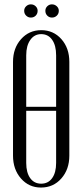

<svg xmlns="http://www.w3.org/2000/svg" viewBox="-20 -844 375 872"><path d="M89.8 -794.9Q89.8 -807.1 98.9 -815.7Q107.9 -824.2 120.1 -824.2Q132.8 -824.2 141.8 -815.7Q150.9 -807.1 150.9 -794.9Q150.9 -781.7 142.1 -772.9Q133.3 -764.2 120.1 -764.2Q107.9 -764.2 98.9 -772.9Q89.8 -781.7 89.8 -794.9ZM186 -794.9Q186 -807.1 194.8 -815.7Q203.6 -824.2 215.8 -824.2Q228.5 -824.2 237.8 -815.7Q247.1 -807.1 247.1 -794.9Q247.1 -781.7 238 -772.9Q229 -764.2 215.8 -764.2Q203.6 -764.2 194.8 -772.9Q186 -781.7 186 -794.9ZM39.1 -137.2V-563Q39.1 -625 75.4 -666Q111.8 -707 167 -707Q222.7 -707 258.8 -666.3Q294.9 -625.5 294.9 -563V-137.2Q294.9 -74.7 258.5 -33.4Q222.2 7.8 166 7.8Q111.3 7.8 75.2 -33.4Q39.1 -74.7 39.1 -137.2ZM99.1 -592.8V-358.9H234.9V-592.8Q234.9 -637.7 216.8 -663.3Q198.7 -689 167 -689Q136.2 -689 117.7 -662.8Q99.1 -636.7 99.1 -592.8ZM99.1 -340.8V-104Q99.1 -60.1 117.2 -34.9Q135.3 -9.8 167 -9.8Q198.7 -9.8 216.8 -34.9Q234.9 -60.1 234.9 -104V-340.8Z"/></svg>

Font: Moniqa Narrow Heading
Style: Regular
Weight: 400
Width: 4
Designer: Rajesh Rajput
Foundry: Rajesh Rajput
Version: Version 1.000